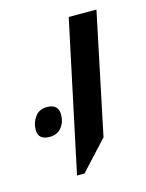

<svg xmlns="http://www.w3.org/2000/svg" viewBox="-100 -678 377 497"><g transform="rotate(-15 89.0 -429.0)"><path d="M45.9 -228 131.3 -629.9H205.6L137.7 -305.7L65.9 -228ZM3.4 -342.8Q-11.7 -342.8 -19.3 -349.6Q-26.9 -356.4 -26.9 -369.6Q-26.9 -389.2 -15.6 -404.3Q-4.4 -419.4 16.1 -419.4Q31.2 -419.4 39.1 -412.4Q46.9 -405.3 46.9 -391.1Q46.9 -371.1 35.6 -356.9Q24.4 -342.8 3.4 -342.8Z"/></g></svg>

Font: Open Sans Condensed
Style: Italic
Weight: 400
Width: 3
Italic angle: -12°
Designer: Monotype Design Team
Foundry: Monotype Imaging Inc.
Version: Version 3.000